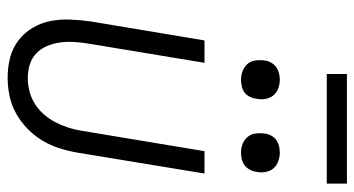

<svg xmlns="http://www.w3.org/2000/svg" viewBox="-238 -704 950 515"><g transform="rotate(90 237.5 -447.0)"><path d="M189 8Q161 8 135.5 1.5Q110 -5 89.5 -20.5Q69 -36 55.5 -58.5Q42 -81 37 -106.5Q32 -132 33 -159.5Q34 -187 38 -215L89 -520H149L97 -206Q94 -187 93 -168.5Q92 -150 94.5 -132Q97 -114 104 -97.5Q111 -81 123.5 -69Q136 -57 153.5 -51.5Q171 -46 190 -46Q207 -46 225 -50.5Q243 -55 259 -65Q275 -75 287.5 -89.5Q300 -104 308.5 -120.5Q317 -137 322.5 -154Q328 -171 331 -189L386 -520H446L390 -180Q386 -156 378.5 -132Q371 -108 358 -86Q345 -64 326 -45.5Q307 -27 284.5 -14.5Q262 -2 237.5 3Q213 8 189 8ZM390 -618Q377 -618 366 -622.5Q355 -627 347.5 -636Q340 -645 338.5 -657.5Q337 -670 339 -683Q340 -691 344.5 -699.5Q349 -708 356.5 -713Q364 -718 372.5 -720Q381 -722 390 -722Q402 -722 414 -717.5Q426 -713 433 -704Q440 -695 442 -682.5Q444 -670 441 -657Q440 -649 435 -640.5Q430 -632 423 -627Q416 -622 407 -620Q398 -618 390 -618ZM194 -618Q182 -618 170.5 -622.5Q159 -627 151.5 -636Q144 -645 142.5 -657.5Q141 -670 143 -683Q144 -691 149 -699.5Q154 -708 161.5 -713Q169 -718 177.5 -720Q186 -722 194 -722Q207 -722 218.5 -717.5Q230 -713 237 -704Q244 -695 246 -682.5Q248 -670 245 -657Q244 -649 239.5 -640.5Q235 -632 228 -627Q221 -622 212 -620Q203 -618 194 -618ZM179 -848V-902H473V-848Z"/></g></svg>

Font: Iosevka QP Light
Style: Italic
Weight: 300
Italic angle: -9°
Designer: Belleve Invis
Foundry: Belleve Invis
Version: Version 20.0.0; ttfautohint (v1.8.4)